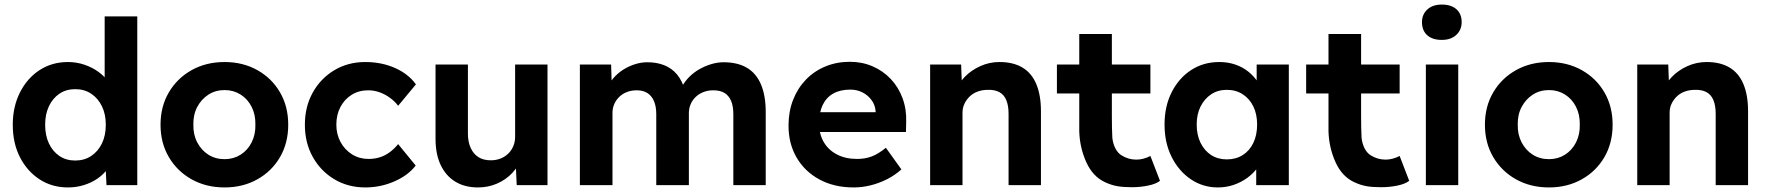

<svg xmlns="http://www.w3.org/2000/svg" viewBox="-20 -812 7751 842"><path d="M36 -265Q36 -344 67.5 -406.5Q99 -469 153.5 -504.5Q208 -540 278 -540Q315 -540 349.5 -528.5Q384 -517 411.5 -497Q439 -477 456 -452.5Q473 -428 475 -402L439 -395V-740H582V0H447L441 -122L469 -119Q467 -94 451 -71Q435 -48 408.5 -29.5Q382 -11 348.5 -0.5Q315 10 278 10Q208 10 153.5 -25.5Q99 -61 67.5 -122.5Q36 -184 36 -265ZM444 -265Q444 -311 427 -346Q410 -381 380 -401Q350 -421 310 -421Q270 -421 240.5 -401Q211 -381 194.5 -346Q178 -311 178 -265Q178 -218 194.5 -183Q211 -148 240.5 -128Q270 -108 310 -108Q350 -108 380 -128Q410 -148 427 -183Q444 -218 444 -265Z M684 -265Q684 -345 720.5 -407Q757 -469 820.5 -504.5Q884 -540 965 -540Q1045 -540 1108.5 -504.5Q1172 -469 1208 -407Q1244 -345 1244 -265Q1244 -185 1208 -123Q1172 -61 1108.5 -25.5Q1045 10 965 10Q884 10 820.5 -25.5Q757 -61 720.5 -123Q684 -185 684 -265ZM1100 -265Q1101 -309 1083.5 -343.5Q1066 -378 1035 -397.5Q1004 -417 965 -417Q925 -417 894 -397Q863 -377 845 -343Q827 -309 828 -265Q827 -222 845 -187.5Q863 -153 894 -133.5Q925 -114 965 -114Q1004 -114 1035 -133.5Q1066 -153 1083.5 -187.5Q1101 -222 1100 -265Z M1317 -265Q1317 -344 1351.5 -406Q1386 -468 1446 -504Q1506 -540 1582 -540Q1653 -540 1712 -514Q1771 -488 1804 -442L1726 -348Q1712 -367 1691 -382.5Q1670 -398 1645.5 -407Q1621 -416 1595 -416Q1554 -416 1522.5 -396.5Q1491 -377 1473 -343Q1455 -309 1455 -265Q1455 -223 1473.5 -189Q1492 -155 1524 -135Q1556 -115 1596 -115Q1622 -115 1645 -122Q1668 -129 1688.5 -144Q1709 -159 1726 -180L1803 -86Q1770 -43 1709.5 -16.5Q1649 10 1582 10Q1506 10 1446 -26Q1386 -62 1351.5 -124Q1317 -186 1317 -265Z M1890 -203V-529H2032V-226Q2032 -190 2044 -163.5Q2056 -137 2078 -123Q2100 -109 2132 -109Q2155 -109 2174.5 -116.5Q2194 -124 2208.5 -138Q2223 -152 2231 -171Q2239 -190 2239 -212V-529H2381V0H2246L2241 -109L2267 -121Q2255 -84 2227 -54Q2199 -24 2160 -7Q2121 10 2076 10Q2018 10 1976.5 -15.5Q1935 -41 1912.5 -88.5Q1890 -136 1890 -203Z M2523 0V-529H2660L2663 -428L2642 -424Q2653 -450 2671.5 -471Q2690 -492 2714 -507Q2738 -522 2765 -530.5Q2792 -539 2819 -539Q2860 -539 2893 -526Q2926 -513 2949 -485.5Q2972 -458 2985 -413L2963 -415L2970 -431Q2983 -455 3003 -475Q3023 -495 3048 -509Q3073 -523 3100 -531Q3127 -539 3153 -539Q3215 -539 3256 -514.5Q3297 -490 3317.5 -441Q3338 -392 3338 -321V0H3196V-311Q3196 -347 3186 -370Q3176 -393 3157 -404.5Q3138 -416 3108 -416Q3085 -416 3065.5 -408.5Q3046 -401 3031.5 -387.5Q3017 -374 3009 -355.5Q3001 -337 3001 -316V0H2858V-312Q2858 -345 2848 -368.5Q2838 -392 2819 -404Q2800 -416 2772 -416Q2749 -416 2729.5 -408.5Q2710 -401 2696 -387.5Q2682 -374 2674 -356Q2666 -338 2666 -317V0Z M3438 -261Q3438 -323 3458 -374Q3478 -425 3514 -462.5Q3550 -500 3599.5 -520.5Q3649 -541 3707 -541Q3761 -541 3807 -521Q3853 -501 3886.5 -465.5Q3920 -430 3938 -381.5Q3956 -333 3954 -277L3953 -233H3528L3505 -320H3836L3820 -302V-324Q3818 -351 3802.5 -372.5Q3787 -394 3763 -406.5Q3739 -419 3709 -419Q3665 -419 3634.5 -402Q3604 -385 3588 -352Q3572 -319 3572 -272Q3572 -224 3592.5 -189Q3613 -154 3650.5 -134.5Q3688 -115 3739 -115Q3774 -115 3803 -126Q3832 -137 3865 -164L3933 -69Q3904 -43 3869 -25.5Q3834 -8 3797 1Q3760 10 3724 10Q3638 10 3573.5 -25Q3509 -60 3473.5 -121Q3438 -182 3438 -261Z M4059 -529H4195L4199 -421L4171 -409Q4182 -445 4210.5 -474.5Q4239 -504 4279 -522Q4319 -540 4363 -540Q4423 -540 4463.5 -516Q4504 -492 4524.5 -443.5Q4545 -395 4545 -324V0H4403V-313Q4403 -349 4393 -373Q4383 -397 4362.5 -408Q4342 -419 4312 -418Q4288 -418 4267.5 -410.5Q4247 -403 4232.5 -389Q4218 -375 4209.5 -357Q4201 -339 4201 -318V0H4131Q4108 0 4090 0Q4072 0 4059 0Z M4826 -13Q4772 -38 4743.5 -101.5Q4715 -165 4713 -236V-402H4615V-529H4713V-663H4856V-529H5025V-402H4856V-300Q4856 -249 4858 -208Q4861 -181 4871.5 -161Q4882 -141 4898 -131Q4928 -112 4963 -112Q4994 -112 5025 -128L5067 -19Q5049 -5 5014.5 2Q4980 9 4944 9Q4906 9 4880 4.5Q4854 0 4826 -13Z M5087 -266Q5087 -346 5118.5 -408Q5150 -470 5204 -505Q5258 -540 5327 -540Q5366 -540 5398.5 -528.5Q5431 -517 5455.5 -497Q5480 -477 5497 -451Q5514 -425 5521 -395L5491 -400V-529H5632V0H5489V-127L5521 -130Q5513 -102 5495 -77Q5477 -52 5450.5 -32.5Q5424 -13 5391 -1.5Q5358 10 5321 10Q5255 10 5202 -26Q5149 -62 5118 -124Q5087 -186 5087 -266ZM5493 -266Q5493 -311 5476.5 -345Q5460 -379 5430 -398.5Q5400 -418 5360 -418Q5321 -418 5291.5 -398.5Q5262 -379 5245 -345Q5228 -311 5228 -266Q5228 -220 5245 -185.5Q5262 -151 5291.5 -132Q5321 -113 5360 -113Q5400 -113 5430 -132Q5460 -151 5476.5 -185.5Q5493 -220 5493 -266Z M5919 -13Q5865 -38 5836.5 -101.5Q5808 -165 5806 -236V-402H5708V-529H5806V-663H5949V-529H6118V-402H5949V-300Q5949 -249 5951 -208Q5954 -181 5964.5 -161Q5975 -141 5991 -131Q6021 -112 6056 -112Q6087 -112 6118 -128L6160 -19Q6142 -5 6107.5 2Q6073 9 6037 9Q5999 9 5973 4.5Q5947 0 5919 -13Z M6233 0V-529H6375V0ZM6216 -715Q6216 -749 6239.5 -770.5Q6263 -792 6303 -792Q6344 -792 6367 -771.5Q6390 -751 6390 -715Q6390 -681 6366.5 -659Q6343 -637 6303 -637Q6262 -637 6239 -657.5Q6216 -678 6216 -715Z M6492 -265Q6492 -345 6528.5 -407Q6565 -469 6628.5 -504.5Q6692 -540 6773 -540Q6853 -540 6916.5 -504.5Q6980 -469 7016 -407Q7052 -345 7052 -265Q7052 -185 7016 -123Q6980 -61 6916.5 -25.5Q6853 10 6773 10Q6692 10 6628.5 -25.5Q6565 -61 6528.5 -123Q6492 -185 6492 -265ZM6908 -265Q6909 -309 6891.5 -343.5Q6874 -378 6843 -397.5Q6812 -417 6773 -417Q6733 -417 6702 -397Q6671 -377 6653 -343Q6635 -309 6636 -265Q6635 -222 6653 -187.5Q6671 -153 6702 -133.5Q6733 -114 6773 -114Q6812 -114 6843 -133.5Q6874 -153 6891.5 -187.5Q6909 -222 6908 -265Z M7160 -529H7296L7300 -421L7272 -409Q7283 -445 7311.5 -474.5Q7340 -504 7380 -522Q7420 -540 7464 -540Q7524 -540 7564.5 -516Q7605 -492 7625.5 -443.5Q7646 -395 7646 -324V0H7504V-313Q7504 -349 7494 -373Q7484 -397 7463.5 -408Q7443 -419 7413 -418Q7389 -418 7368.5 -410.5Q7348 -403 7333.5 -389Q7319 -375 7310.5 -357Q7302 -339 7302 -318V0H7232Q7209 0 7191 0Q7173 0 7160 0Z"/></svg>

Font: Mach SemiBold
Style: Regular
Weight: 600
Version: Version 1.002